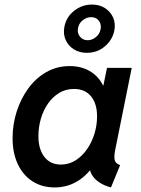

<svg xmlns="http://www.w3.org/2000/svg" viewBox="-20 -821 624 849"><path d="M221.7 7.8Q166 7.8 124 -19Q82 -45.9 58.8 -95Q35.6 -144 35.6 -210.4Q35.6 -271 53.7 -327.6Q71.8 -384.3 105 -429.9Q138.2 -475.6 184.8 -502.2Q231.4 -528.8 288.1 -528.8Q344.2 -528.8 384.3 -502Q424.3 -475.1 441.4 -429.7L387.7 -443.4H483.9L430.2 -408.7L453.1 -521H562.5L489.7 -159.7Q483.9 -132.3 486.8 -115.2Q489.7 -98.1 511.2 -90.8L470.7 7.8Q441.9 0.5 419.7 -14.2Q397.5 -28.8 385.7 -49.1Q374 -69.3 377 -92.3L429.7 -67.4H326.7L405.3 -106.9Q371.6 -50.3 325 -21.2Q278.3 7.8 221.7 7.8ZM249.5 -93.3Q284.7 -93.3 314 -111.8Q343.3 -130.4 364.7 -161.1Q386.2 -191.9 397.7 -229.7Q409.2 -267.6 409.2 -306.6Q409.2 -362.8 382.3 -395.3Q355.5 -427.7 307.1 -427.7Q271 -427.7 241.9 -410.2Q212.9 -392.6 192.1 -362.8Q171.4 -333 160.6 -295.7Q149.9 -258.3 149.9 -218.8Q149.9 -161.1 176.3 -127.2Q202.6 -93.3 249.5 -93.3ZM363.8 -587.4Q331.1 -587.4 306.4 -603Q281.7 -618.7 270.3 -644.5Q258.8 -670.4 264.6 -701.7Q272.5 -745.1 307.4 -772.9Q342.3 -800.8 386.7 -800.8Q420.4 -800.8 444.8 -784.9Q469.2 -769 480.5 -742.7Q491.7 -716.3 485.4 -685.1Q477.1 -644.5 443.6 -616Q410.2 -587.4 363.8 -587.4ZM367.7 -643.1Q386.7 -643.1 403.8 -656.7Q420.9 -670.4 424.8 -691.9Q429.2 -711.9 417.7 -728.5Q406.2 -745.1 382.8 -745.1Q363.3 -745.1 346.2 -731.7Q329.1 -718.3 325.2 -697.8Q320.3 -676.3 333 -659.7Q345.7 -643.1 367.7 -643.1Z"/></svg>

Font: Reddit Sans SemiBold
Style: Italic
Weight: 600
Italic angle: -11.25°
Designer: Stephen Hutchings
Version: Version 1.013